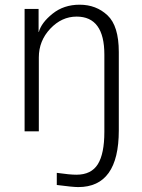

<svg xmlns="http://www.w3.org/2000/svg" viewBox="-20 -550 594 804"><path d="M83 0V-512.7H141.6V-416H142.6Q153.3 -455.1 200.2 -492.7Q247.1 -530.3 313.5 -530.3Q382.8 -530.3 430.2 -485.8Q477.5 -441.4 477.5 -332V-3.9Q477.5 233.4 307.6 233.4Q285.2 233.4 217.8 224.6V173.8Q272.5 181.6 299.8 181.6Q362.3 181.6 389.6 137.7Q417 93.8 417 2V-321.3Q417 -480.5 300.8 -480.5Q238.3 -480.5 190.4 -429.7Q142.6 -378.9 142.6 -309.6V0Z"/></svg>

Font: Gothic A1 Light
Style: Regular
Weight: 300
Version: Version 2.50